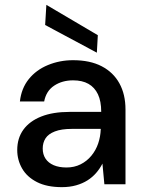

<svg xmlns="http://www.w3.org/2000/svg" viewBox="-20 -759 596 791"><path d="M235 12Q173 12 132 -9Q91 -30 71 -65Q51 -100 51 -141Q51 -190 76.5 -225Q102 -260 150 -279Q198 -298 266 -298H397Q397 -342 383.5 -370.5Q370 -399 344.5 -413.5Q319 -428 281 -428Q236 -428 203 -406Q170 -384 162 -341H62Q68 -395 98.5 -433Q129 -471 177.5 -491Q226 -511 281 -511Q351 -511 399 -486Q447 -461 472 -415.5Q497 -370 497 -308V0H410L402 -85Q392 -65 376.5 -47Q361 -29 340.5 -16Q320 -3 293.5 4.5Q267 12 235 12ZM254 -69Q286 -69 312 -82Q338 -95 356.5 -117.5Q375 -140 384.5 -168Q394 -196 395 -226V-228H276Q233 -228 206 -217.5Q179 -207 167.5 -189Q156 -171 156 -147Q156 -123 167.5 -105.5Q179 -88 201 -78.5Q223 -69 254 -69ZM379 -542 166 -656 171 -739 383 -614Z"/></svg>

Font: DM Sans 20pt Medium
Style: Regular
Weight: 500
Version: Version 4.004;gftools[0.9.30]